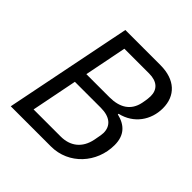

<svg xmlns="http://www.w3.org/2000/svg" viewBox="-183 -846 993 993"><g transform="rotate(45 313.5 -349.0)"><path d="M39 0H333C463 0 561 -108 561 -238C561 -310 523 -347 460 -362L461 -367C552 -388 603 -464 603 -549C603 -640 543 -698 436 -698H179ZM198 -394 244 -626H425C484 -626 514 -597 514 -549C514 -540 513 -524 507 -494C493 -424 441 -394 367 -394ZM134 -72 184 -324H374C440 -324 476 -294 476 -242C476 -233 474 -219 467 -184C452 -109 401 -72 332 -72Z"/></g></svg>

Font: Braiins Sans
Style: Italic
Weight: 400
Italic angle: -11.31°
Designer: Mike Abbink, Paul van der Laan, Pieter van Rosmalen, Jiri Chlebus, Lubos Buracinsky
Foundry: Bold Monday, Sudetype
Version: Version 1.000;hotconv 1.0.109;makeotfexe 2.5.65596